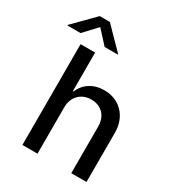

<svg xmlns="http://www.w3.org/2000/svg" viewBox="-275 -1071 1101 1201"><g transform="rotate(30 275.5 -470.0)"><path d="M182 -336C182 -411 233 -462 305 -462C379 -462 426 -412 426 -337V0H536V-356C536 -472 459 -553 347 -553C269 -553 209 -514 183 -450H178V-728H73V0H182ZM-57 -788H38L126 -882L212 -788H307V-792L162 -940H89L-57 -792Z"/></g></svg>

Font: Wafeq Medium
Style: Regular
Weight: 500
Designer: Rasmus Andersson & Azza Alameddine
Foundry: Google & TypeTogether
Version: Version 3.000;January 28, 2025;FontCreator 15.0.0.3014 64-bi